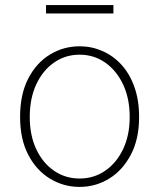

<svg xmlns="http://www.w3.org/2000/svg" viewBox="-20 -722 626 755"><path d="M293 13Q230 13 176.5 -19.5Q123 -52 91 -113.5Q59 -175 59 -262Q59 -351 91 -413Q123 -475 176.5 -507.5Q230 -540 293 -540Q340 -540 382.5 -521.5Q425 -503 457.5 -467.5Q490 -432 508.5 -380Q527 -328 527 -262Q527 -175 494.5 -113.5Q462 -52 409 -19.5Q356 13 293 13ZM293 -20Q349 -20 393.5 -50.5Q438 -81 464 -135.5Q490 -190 490 -262Q490 -335 464 -390Q438 -445 393.5 -476Q349 -507 293 -507Q237 -507 192.5 -476Q148 -445 122.5 -390Q97 -335 97 -262Q97 -190 122.5 -135.5Q148 -81 192.5 -50.5Q237 -20 293 -20ZM161 -669V-702H426V-669Z"/></svg>

Font: Noto Sans KR Thin
Style: Regular
Weight: 100
Designer: Ryoko NISHIZUKA 西塚涼子 (kana, bopomofo & ideographs); Paul D. Hunt (Latin, Greek & Cyrillic); Sandoll Communications 산돌커뮤니
Foundry: Adobe
Version: Version 2.004-H2;hotconv 1.0.118;makeotfexe 2.5.65603